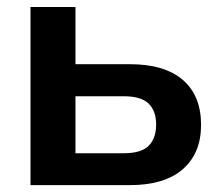

<svg xmlns="http://www.w3.org/2000/svg" viewBox="-20 -539 633 559"><path d="M199.7 -518.6H68.8V0H357.9Q459 0 512.2 -46.4Q565.4 -92.8 565.4 -175.3Q565.4 -260.7 512.2 -306.4Q459 -352.1 357.9 -352.1H199.7ZM339.8 -258.8Q391.1 -258.8 412.8 -237.3Q434.6 -215.8 434.6 -176.8Q434.6 -136.2 412.8 -114.5Q391.1 -92.8 339.8 -92.8H199.7V-258.8Z"/></svg>

Font: Roboto Flex
Style: wght 600 wdth 140 opsz 13.0 GRAD 0.00 slnt 0.00 XTRA 468 XOPQ 96 YOPQ 79 YTLC 514 YTUC 712 YTAS 750 YTDE -203.00 YTFI 738
Weight: 600
Width: 8
Designer: Berlow after Robertson
Foundry: Google
Version: Version 3.100